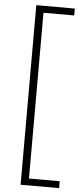

<svg xmlns="http://www.w3.org/2000/svg" viewBox="-66 -841 448 1095"><g transform="rotate(5 158.0 -294.0)"><path d="M96 220V-808H316.5V-768.5H140.5V180.5H316.5V220Z"/></g></svg>

Font: Encode Sans SmCnd XLt
Style: Regular
Weight: 200
Width: 4
Designer: Multiple Designers
Foundry: Impallari Type
Version: Version 3.002; ttfautohint (v1.8.3) -l 8 -r 50 -G 200 -x 14 